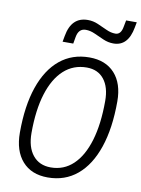

<svg xmlns="http://www.w3.org/2000/svg" viewBox="-102 -1014 800 1091"><g transform="rotate(10 298.5 -468.0)"><path d="M250.5 9.8Q156.2 9.8 103.8 -49.6Q51.3 -108.9 51.3 -214.4Q51.3 -368.2 88.9 -477.5Q126.5 -586.9 197.3 -645Q268.1 -703.1 367.2 -703.1Q460.9 -703.1 513.4 -645.3Q565.9 -587.4 565.9 -484.4Q565.9 -329.1 528.3 -218.5Q490.7 -107.9 420.2 -49.1Q349.6 9.8 250.5 9.8ZM257.8 -49.3Q333 -49.3 386.7 -100.1Q440.4 -150.9 469 -246.1Q497.6 -341.3 497.6 -475.1Q497.6 -554.7 461.9 -599.4Q426.3 -644 362.3 -644Q285.2 -644 230.2 -594Q175.3 -543.9 146 -450Q116.7 -356 116.7 -223.6Q116.7 -141.6 154.1 -95.5Q191.4 -49.3 257.8 -49.3ZM200.7 -764.6 207 -798.8Q226.6 -911.1 321.3 -911.1Q352.1 -911.1 380.1 -898.9Q408.2 -886.7 435.1 -874.3Q461.9 -861.8 487.8 -861.8Q520.5 -861.8 528.3 -910.6L535.2 -946.3H596.7L590.8 -915.5Q570.8 -804.7 486.3 -804.7Q456.1 -804.7 427.5 -817.1Q398.9 -829.6 372.1 -841.8Q345.2 -854 319.3 -854Q277.8 -854 269 -803.7L262.2 -764.6Z"/></g></svg>

Font: Cascadia Code PL Light
Style: Italic
Weight: 300
Italic angle: -10°
Monospace: yes
Designer: Aaron Bell
Foundry: Saja Typeworks
Version: Version 2404.023; ttfautohint (v1.8.4)